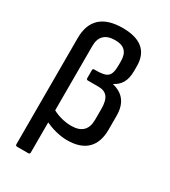

<svg xmlns="http://www.w3.org/2000/svg" viewBox="-211 -797 959 1085"><g transform="rotate(30 268.0 -255.0)"><path d="M80 185H154C160 185 164 181 164 175V-22C200 -5 254 12 306 12C422 12 480 -48 480 -157V-247C480 -329 443 -375 374 -392V-394C414 -415 439 -449 439 -516V-548C439 -645 380 -695 263 -695C134 -695 70 -634 70 -518V175C70 181 74 185 80 185ZM164 -522C164 -582 197 -614 260 -614C318 -614 347 -587 347 -526V-506C347 -427 329 -411 245 -411H238C233 -411 230 -407 230 -401V-349C230 -342 234 -339 240 -339H308C360 -339 386 -312 386 -238V-168C386 -103 353 -70 285 -70C246 -70 200 -81 164 -101Z"/></g></svg>

Font: Sofia Sans Cond SemiBold
Style: Regular
Weight: 600
Width: 3
Designer: Botio Nikoltchev, Ani Petrova
Foundry: lettersoup
Version: Version 4.100